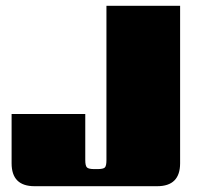

<svg xmlns="http://www.w3.org/2000/svg" viewBox="-20 -642 696 662"><path d="M20 -249H274V-90Q274 -70 280 -64.5Q286 -59 305 -59H316Q336 -59 341.5 -64.5Q347 -70 347 -90V-622H601V-79Q601 0 522 0H99Q20 0 20 -79Z"/></svg>

Font: Sarpanch Black
Style: Regular
Weight: 900
Designer: Manushi Parikh (Devanagari and Latin), Jyotish Sonowal (Devanagari)
Foundry: Indian Type Foundry
Version: Version 2.004;PS 1.0;hotconv 1.0.78;makeotf.lib2.5.61930; tt